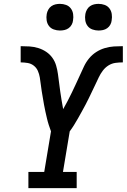

<svg xmlns="http://www.w3.org/2000/svg" viewBox="-20 -974 656 994"><path d="M127 0V-84H209L244 -294Q238 -310 232.5 -327Q227 -344 223 -361.5Q219 -379 215 -396.5Q211 -414 208 -431.5Q205 -449 202 -466.5Q199 -484 196 -502Q193 -520 191 -538Q189 -556 186 -573.5Q183 -591 176 -607Q169 -623 155 -634Q141 -645 123 -648Q105 -651 87 -651V-735Q110 -735 133.5 -733.5Q157 -732 179 -725Q201 -718 219.5 -705.5Q238 -693 251 -675Q264 -657 270.5 -635Q277 -613 280 -590.5Q283 -568 286 -545Q289 -522 292 -499.5Q295 -477 299 -454Q303 -431 307 -409Q319 -430 330.5 -452Q342 -474 352.5 -496Q363 -518 373.5 -540.5Q384 -563 394 -585Q404 -607 414.5 -629.5Q425 -652 441 -671.5Q457 -691 478 -704.5Q499 -718 522.5 -725Q546 -732 569.5 -733.5Q593 -735 616 -735V-651Q597 -651 578 -648.5Q559 -646 542 -635.5Q525 -625 512.5 -608.5Q500 -592 491.5 -574Q483 -556 474.5 -538Q466 -520 457.5 -502.5Q449 -485 440.5 -467Q432 -449 422.5 -431.5Q413 -414 403.5 -396.5Q394 -379 384 -361.5Q374 -344 363.5 -327Q353 -310 341 -294L306 -84H377V0ZM490 -816Q474 -816 458.5 -821.5Q443 -827 433.5 -839.5Q424 -852 421.5 -868.5Q419 -885 422 -902Q424 -913 430 -924Q436 -935 446 -942Q456 -949 467.5 -951.5Q479 -954 490 -954Q507 -954 522 -948.5Q537 -943 546.5 -930.5Q556 -918 558.5 -901.5Q561 -885 558 -868Q557 -857 551 -846Q545 -835 535 -828Q525 -821 513.5 -818.5Q502 -816 490 -816ZM290 -816Q274 -816 258.5 -821.5Q243 -827 233.5 -839.5Q224 -852 221.5 -868.5Q219 -885 222 -902Q224 -913 230 -924Q236 -935 246 -942Q256 -949 267.5 -951.5Q279 -954 290 -954Q307 -954 322 -948.5Q337 -943 346.5 -930.5Q356 -918 358.5 -901.5Q361 -885 358 -868Q357 -857 351 -846Q345 -835 335 -828Q325 -821 313.5 -818.5Q302 -816 290 -816Z"/></svg>

Font: Iosevka Slab Medium Extended
Style: Italic
Weight: 500
Width: 7
Italic angle: -9°
Monospace: yes
Designer: Belleve Invis
Foundry: Belleve Invis
Version: Version 11.1.0; ttfautohint (v1.8.3)